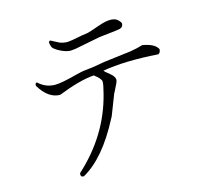

<svg xmlns="http://www.w3.org/2000/svg" viewBox="-111 -860 1141 1046"><g transform="rotate(-15 460.0 -337.0)"><path d="M653 -696Q653 -674 633 -669Q617 -665 537 -657Q524 -656 513 -654L375 -627Q362 -625 349 -624Q319 -622 275 -647Q255 -659 249 -669Q242 -683 242 -700Q246 -706 251 -706L297 -682Q318 -674 339 -674Q357 -674 425 -688Q441 -691 453 -692Q465 -693 532 -717Q610 -744 639 -715Q647 -708 653 -696ZM814 -507Q814 -488 801 -481Q612 -494 488 -472Q492 -466 521 -443Q544 -424 544 -406Q544 -395 520 -350Q515 -342 513 -337L468 -221Q465 -214 461 -208Q359 -12 237 56Q220 57 220 42Q220 38 221 34Q400 -128 456 -348Q469 -396 469 -416Q469 -432 431 -461Q350 -455 227 -406Q161 -406 112 -487Q110 -504 122 -504Q162 -466 216 -466Q251 -466 337 -489Q357 -494 371 -497Q385 -500 435 -505L505 -517L659 -536Q697 -542 728 -552Q796 -541 814 -507Z"/></g></svg>

Font: cwTeXKai
Style: Medium
Weight: 500
Version: Version 1.17